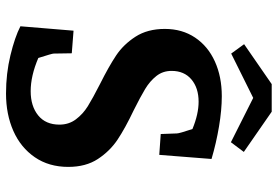

<svg xmlns="http://www.w3.org/2000/svg" viewBox="-166 -764 945 654"><g transform="rotate(90 307.0 -437.5)"><path d="M70 -34 85 -215 162 -209 163 -147Q163 -142 178 -95Q239 -69 291 -69Q342 -69 373.5 -94.5Q405 -120 405 -167Q405 -199 387 -223Q369 -247 342.5 -263.5Q316 -280 267 -305Q207 -335 169.5 -360Q132 -385 105.5 -426Q79 -467 79 -526Q79 -585 108.5 -629Q138 -673 190 -696.5Q242 -720 308 -720Q355 -720 411.5 -710.5Q468 -701 522 -685L508 -507L437 -512L435 -567Q435 -575 420 -620Q369 -641 327 -641Q280 -641 251 -616.5Q222 -592 222 -549Q222 -519 239.5 -497Q257 -475 283.5 -459Q310 -443 356 -420Q417 -391 456 -365Q495 -339 522 -298Q549 -257 549 -197Q549 -131 516 -83Q483 -35 426.5 -10Q370 15 299 15Q231 15 169 0Q107 -15 70 -34ZM314 -827 163 -752 131 -796 267 -890H361L498 -795L465 -751Z"/></g></svg>

Font: Andada Pro ExtraBold
Style: Regular
Weight: 800
Designer: Carolina Giovagnoli
Foundry: Huerta Tipografica
Version: Version 3.005; ttfautohint (v1.8.4)